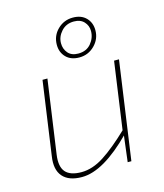

<svg xmlns="http://www.w3.org/2000/svg" viewBox="-111 -811 777 907"><g transform="rotate(-15 278.0 -357.5)"><path d="M140 -480 89 -121Q81 -64 104 -37.5Q127 -11 182 -11Q236 -11 292.5 -47.5Q349 -84 422 -154L423 -130Q354 -60 292.5 -24Q231 12 178 12Q114 12 84.5 -22Q55 -56 65 -120L116 -480ZM490 -480 422 0H404L420 -131L419 -147L466 -480ZM330 -727Q371 -727 394.5 -703Q418 -679 418 -642Q418 -599 387 -568Q356 -537 312 -537Q271 -537 247.5 -561Q224 -585 224 -622Q224 -666 255 -696.5Q286 -727 330 -727ZM330 -708Q292 -708 268.5 -682Q245 -656 245 -624Q245 -596 262 -576Q279 -556 312 -556Q352 -556 374.5 -583Q397 -610 397 -644Q397 -670 379.5 -689Q362 -708 330 -708Z"/></g></svg>

Font: Exo 2 Thin
Style: Italic
Weight: 250
Italic angle: -8°
Designer: Natanael Gama
Foundry: Natanael Gama
Version: Version 2.010